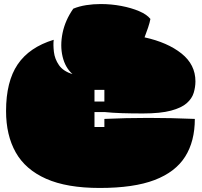

<svg xmlns="http://www.w3.org/2000/svg" viewBox="-20 -897 999 951"><path d="M474 34Q311 34 208.5 -11.5Q106 -57 58 -142Q10 -227 10 -347Q10 -493 67.5 -578Q125 -663 246 -700Q243 -675 247 -640Q251 -605 272 -574.5Q293 -544 339 -530Q303 -562 290 -616.5Q277 -671 290 -734Q303 -797 343 -854Q372 -866 407 -871.5Q442 -877 479 -877Q531 -877 581 -867.5Q631 -858 669.5 -841.5Q708 -825 725 -803Q722 -786 713.5 -760.5Q705 -735 696 -712Q810 -687 879 -632Q948 -577 948 -494Q948 -466 939.5 -437.5Q931 -409 905 -386Q879 -363 827 -349Q775 -335 688 -335Q630 -335 583.5 -336.5Q537 -338 498 -342H448V-268H497V-308Q709 -318 945 -308Q945 -197 897 -121Q849 -45 746 -5.5Q643 34 474 34ZM448 -394H497V-452H448Z"/></svg>

Font: Oi
Style: Regular
Weight: 400
Designer: Kostas Bartsokas, Mohamad Dakak
Foundry: Foundry5
Version: Version 4.000